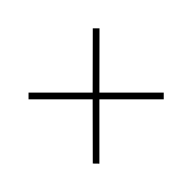

<svg xmlns="http://www.w3.org/2000/svg" viewBox="-106 -978 1211 1211"><g transform="rotate(-45 500.0 -372.5)"><path d="M787 -56 500 -343 213 -56 184 -86 470 -373 184 -659 214 -689 500 -403 787 -689 817 -659 530 -373 817 -86Z"/></g></svg>

Font: Noto Sans TC Thin ExtraLight
Style: Regular
Weight: 250
Version: Version 2.004-H2;hotconv 1.0.118;makeotfexe 2.5.65603